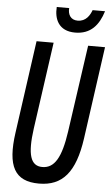

<svg xmlns="http://www.w3.org/2000/svg" viewBox="-65 -1027 647 1109"><g transform="rotate(5 258.0 -472.5)"><path d="M290 -985H218C213 -916 240 -847 336 -847C427 -847 473 -904 498 -985H426C415 -955 393 -917 345 -917C304 -917 287 -948 290 -985ZM346 -274C324 -122 286 -57 215 -57C147 -57 126 -122 147 -274L218 -778H119L44 -242C16 -45 63 40 204 40C341 40 413 -45 441 -242L516 -778H418Z"/></g></svg>

Font: Smiley Sans Oblique
Style: Regular
Weight: 400
Italic angle: -8°
Designer: oooooohmygosh, Nagisa Chen, Janine Sui, Heda Shi, Jian Li
Foundry: atelierAnchor
Version: Version 2.0.1